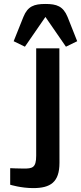

<svg xmlns="http://www.w3.org/2000/svg" viewBox="-20 -942 412 974"><path d="M31.7 -4.9C31.7 -4.9 86.4 12.2 148.4 12.2C235.4 12.2 281.7 -17.1 281.7 -116.2L281.2 -696.8H163.6V-151.9C163.6 -89.8 143.6 -86.9 99.6 -86.9C71.8 -86.9 31.7 -88.9 31.7 -88.9ZM210.4 -856 314.5 -705.1 371.6 -732.9 322.8 -856C300.3 -910.6 267.6 -921.9 210.4 -921.9C153.3 -921.9 120.6 -910.6 98.6 -856L49.3 -732.9L106.4 -705.1Z"/></svg>

Font: Doppio One
Style: Regular
Weight: 400
Designer: Szymon Celej
Foundry: Sorkin Type Co
Version: Version 1.002